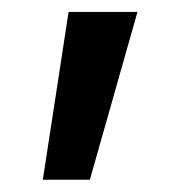

<svg xmlns="http://www.w3.org/2000/svg" viewBox="-20 -125 318 313"><path d="M49.8 168 91.8 -105.5H204.1L126.5 168Z"/></svg>

Font: Inter 20pt Medium
Style: Regular
Weight: 500
Version: Version 4.001;git-66647c0bb